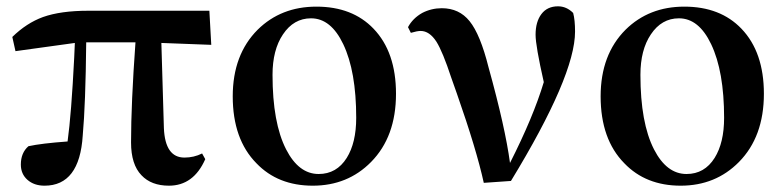

<svg xmlns="http://www.w3.org/2000/svg" viewBox="-20 -572 2481 608"><path d="M121 16Q88 16 67 -2.5Q46 -21 46 -51Q46 -88 70 -109Q111 -118 194 -124Q206 -211 215 -390Q216 -421 217 -436L29 -410L19 -455Q64 -499 116 -518Q172 -538 260 -538H643L649 -430L491 -436L499 -166Q503 -73 564 -73Q594 -73 620 -86L630 -68Q593 16 515 16Q459 16 428 -17Q395 -51 395 -121Q395 -244 409 -438H253Q251 -242 242 -143Q232 16 121 16Z M792 -55Q717 -131 717 -267Q717 -399 796 -478Q870 -551 982 -551Q1096 -551 1163 -481Q1234 -407 1234 -275Q1234 -139 1155 -59Q1081 16 970.5 16Q860 16 792 -55ZM989 -21Q1046 -21 1078 -72Q1108 -120 1108 -199Q1108 -346 1067 -432Q1028 -514 965 -514Q910 -514 876 -463Q843 -414 843 -335Q843 -183 886 -99Q926 -21 989 -21Z M1512 7Q1489 -98 1427 -275Q1415 -309 1409 -326Q1382 -408 1362 -440Q1340 -474 1312 -474Q1301 -474 1281 -468L1272 -486Q1287 -514 1317 -531Q1346 -546 1379 -546Q1434 -546 1467 -505Q1501 -463 1527 -359Q1580 -168 1595 -56Q1669 -202 1702 -312Q1676 -427 1676 -462Q1676 -503 1694.5 -527.5Q1713 -552 1747 -552Q1774 -552 1795 -531Q1801 -509 1801 -472Q1801 -332 1598 1Z M1957 -55Q1882 -131 1882 -267Q1882 -399 1961 -478Q2035 -551 2147 -551Q2261 -551 2328 -481Q2399 -407 2399 -275Q2399 -139 2320 -59Q2246 16 2135.5 16Q2025 16 1957 -55ZM2154 -21Q2211 -21 2243 -72Q2273 -120 2273 -199Q2273 -346 2232 -432Q2193 -514 2130 -514Q2075 -514 2041 -463Q2008 -414 2008 -335Q2008 -183 2051 -99Q2091 -21 2154 -21Z"/></svg>

Font: GenRyuMin TW B
Style: Regular
Weight: 700
Version: Version 1.501;PS 1;hotconv 16.6.51;makeotf.lib2.5.65220